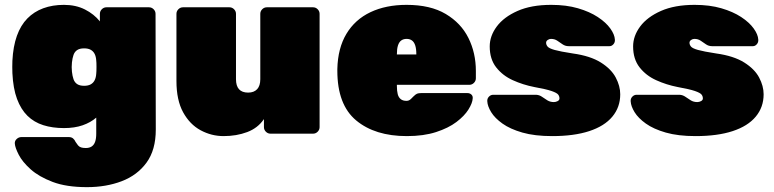

<svg xmlns="http://www.w3.org/2000/svg" viewBox="-20 -550 3183 790"><path d="M338 220Q253 220 196.5 198.5Q140 177 106 146.5Q72 116 57 86.5Q42 57 41 41Q40 30 48.5 22Q57 14 68 14H263Q274 14 280.5 19.5Q287 25 291 34Q296 42 301 48Q306 54 313.5 56.5Q321 59 333 59Q348 59 357.5 52.5Q367 46 371.5 33Q376 20 376 0V-66Q353 -46 320 -34.5Q287 -23 243 -23Q196 -23 158 -35Q120 -47 93 -73.5Q66 -100 50 -143Q34 -186 31 -249Q30 -275 31 -300Q34 -359 49.5 -402.5Q65 -446 92.5 -474Q120 -502 158 -516Q196 -530 243 -530Q292 -530 329.5 -511Q367 -492 391 -462V-493Q391 -504 399 -512Q407 -520 418 -520H593Q604 -520 612 -512Q620 -504 620 -493L621 -17Q621 67 583 119Q545 171 481 195.5Q417 220 338 220ZM326 -197Q343 -197 353.5 -203Q364 -209 369.5 -220Q375 -231 376 -247Q377 -255 377 -274.5Q377 -294 376 -301Q375 -317 369.5 -328Q364 -339 353.5 -345Q343 -351 326 -351Q308 -351 297.5 -344Q287 -337 282.5 -324Q278 -311 276 -293Q274 -274 276 -255Q278 -237 282.5 -224Q287 -211 297.5 -204Q308 -197 326 -197Z M900 10Q850 10 805.5 -14Q761 -38 733.5 -88Q706 -138 706 -217V-493Q706 -504 714 -512Q722 -520 733 -520H924Q935 -520 943 -512Q951 -504 951 -493V-224Q951 -169 1001 -169Q1025 -169 1038 -183Q1051 -197 1051 -224V-493Q1051 -504 1059 -512Q1067 -520 1078 -520H1268Q1279 -520 1287 -512Q1295 -504 1295 -493V-27Q1295 -16 1287 -8Q1279 0 1268 0H1093Q1082 0 1074 -8Q1066 -16 1066 -27V-60Q1041 -23 997 -6.5Q953 10 900 10Z M1654 10Q1523 10 1445.5 -54.5Q1368 -119 1368 -259Q1368 -261 1368 -263Q1368 -265 1368 -266Q1370 -352 1405.5 -411Q1441 -470 1504.5 -500Q1568 -530 1653 -530Q1751 -530 1814 -492.5Q1877 -455 1907.5 -393.5Q1938 -332 1938 -258V-228Q1938 -217 1930 -209Q1922 -201 1911 -201H1613Q1613 -200 1613 -199Q1613 -198 1613 -196Q1613 -176 1616.5 -162.5Q1620 -149 1629 -142Q1638 -135 1652 -135Q1658 -135 1662.5 -137Q1667 -139 1671.5 -143.5Q1676 -148 1681 -153Q1690 -162 1696 -164.5Q1702 -167 1714 -167H1903Q1913 -167 1919.5 -161Q1926 -155 1925 -145Q1924 -126 1907.5 -99.5Q1891 -73 1858 -48Q1825 -23 1774 -6.5Q1723 10 1654 10ZM1613 -326H1693V-327Q1693 -349 1688.5 -363Q1684 -377 1675 -383.5Q1666 -390 1653 -390Q1640 -390 1631 -383.5Q1622 -377 1617.5 -363Q1613 -349 1613 -327Z M2252 10Q2180 10 2129.5 -4.5Q2079 -19 2047.5 -41.5Q2016 -64 2001 -88.5Q1986 -113 1985 -133Q1984 -144 1991.5 -152Q1999 -160 2009 -160H2183Q2184 -160 2185 -160Q2186 -160 2187 -160Q2200 -159 2210.5 -151.5Q2221 -144 2232.5 -137Q2244 -130 2259 -130Q2267 -130 2274.5 -134Q2282 -138 2282 -145Q2282 -154 2276.5 -161Q2271 -168 2249.5 -175.5Q2228 -183 2178 -192Q2132 -201 2090 -220Q2048 -239 2021.5 -273Q1995 -307 1995 -359Q1995 -402 2024 -441Q2053 -480 2109.5 -505Q2166 -530 2248 -530Q2310 -530 2358 -516Q2406 -502 2439.5 -480Q2473 -458 2491 -433Q2509 -408 2510 -387Q2511 -376 2504 -368Q2497 -360 2488 -360H2330Q2328 -360 2325 -360Q2322 -360 2320 -360Q2306 -360 2295 -367.5Q2284 -375 2273 -382.5Q2262 -390 2247 -390Q2240 -390 2233.5 -385.5Q2227 -381 2227 -374Q2227 -366 2233 -358.5Q2239 -351 2262 -344.5Q2285 -338 2337 -330Q2409 -320 2452 -293Q2495 -266 2513.5 -231Q2532 -196 2532 -162Q2532 -109 2499.5 -70Q2467 -31 2404.5 -10.5Q2342 10 2252 10Z M2842 10Q2770 10 2719.5 -4.5Q2669 -19 2637.5 -41.5Q2606 -64 2591 -88.5Q2576 -113 2575 -133Q2574 -144 2581.5 -152Q2589 -160 2599 -160H2773Q2774 -160 2775 -160Q2776 -160 2777 -160Q2790 -159 2800.5 -151.5Q2811 -144 2822.5 -137Q2834 -130 2849 -130Q2857 -130 2864.5 -134Q2872 -138 2872 -145Q2872 -154 2866.5 -161Q2861 -168 2839.5 -175.5Q2818 -183 2768 -192Q2722 -201 2680 -220Q2638 -239 2611.5 -273Q2585 -307 2585 -359Q2585 -402 2614 -441Q2643 -480 2699.5 -505Q2756 -530 2838 -530Q2900 -530 2948 -516Q2996 -502 3029.5 -480Q3063 -458 3081 -433Q3099 -408 3100 -387Q3101 -376 3094 -368Q3087 -360 3078 -360H2920Q2918 -360 2915 -360Q2912 -360 2910 -360Q2896 -360 2885 -367.5Q2874 -375 2863 -382.5Q2852 -390 2837 -390Q2830 -390 2823.5 -385.5Q2817 -381 2817 -374Q2817 -366 2823 -358.5Q2829 -351 2852 -344.5Q2875 -338 2927 -330Q2999 -320 3042 -293Q3085 -266 3103.5 -231Q3122 -196 3122 -162Q3122 -109 3089.5 -70Q3057 -31 2994.5 -10.5Q2932 10 2842 10Z"/></svg>

Font: Rubik Light Black
Style: Regular
Weight: 900
Version: Version 2.104